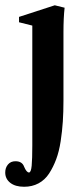

<svg xmlns="http://www.w3.org/2000/svg" viewBox="-61 -445 317 734"><path d="M31.2 269Q-2.4 269 -21.7 253.9Q-41 238.8 -41 214.4Q-41 196.3 -30.5 183.8Q-20 171.4 -2 171.4Q23.9 171.4 31.2 192.4Q40.5 214.4 49.8 214.4Q57.6 214.4 60.1 188.5Q62.5 162.6 62.5 111.3V-347.2L11.7 -359.9V-380.4L148.4 -424.8L186 -415.5Q181.6 -377 181.6 -321.8V-60.1Q181.6 -17.6 179.2 19.3Q176.8 56.2 170.9 95Q165 133.8 153.8 163.8Q142.6 193.8 126.7 218.3Q110.8 242.7 86.4 255.9Q62 269 31.2 269Z"/></svg>

Font: Elstob 18pt
Style: Bold
Weight: 700
Designer: Peter S. Baker
Version: Version 1.015